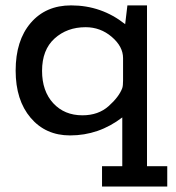

<svg xmlns="http://www.w3.org/2000/svg" viewBox="-20 -498 652 713"><path d="M38.1 -235.8Q38.1 -347.7 94 -412.8Q149.9 -478 244.1 -478Q356.9 -478 444.8 -408.2L453.1 -478H525.9V119.1H601.1V194.8H358.9V119.1H434.1V-62Q347.2 4.9 240.2 4.9Q149.4 4.9 93.8 -60.5Q38.1 -126 38.1 -235.8ZM136.2 -234.9Q136.2 -159.7 177.7 -114.7Q219.2 -69.8 286.1 -69.8Q345.2 -69.8 383.5 -104Q421.9 -138.2 434.1 -170.9Q437 -179.7 437 -199.2V-282.2Q437 -325.2 395 -361.1Q353 -397 297.9 -397Q229 -397 182.6 -355Q136.2 -313 136.2 -234.9Z"/></svg>

Font: CMU Concrete
Style: Bold
Weight: 700
Version: Version 0.7.0